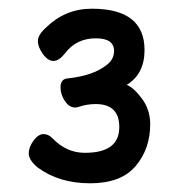

<svg xmlns="http://www.w3.org/2000/svg" viewBox="-20 -736 420 441"><path d="M67 -351Q46 -368 46 -384Q46 -398 57 -413Q68 -428 80 -428Q91 -428 100 -419Q132 -385 175 -385Q254 -385 254 -444Q254 -497 200 -497Q179 -497 159 -490L153 -489Q139 -489 129 -504Q119 -519 119 -535Q119 -555 136 -556Q193 -562 224 -586Q242 -599 242 -619Q242 -648 200 -648Q155 -648 129 -613Q115 -596 103 -596Q90 -596 78.5 -612Q67 -628 67 -642Q67 -656 86 -673Q130 -716 191 -716Q312 -716 312 -621Q312 -566 271 -541Q287 -535 306 -509.5Q325 -484 325 -451Q325 -394 291.5 -354.5Q258 -315 187 -315Q116 -315 67 -351Z"/></svg>

Font: LXGW WenKai Medium
Style: Regular
Weight: 500
Designer: LXGW / Fontworks Inc.
Foundry: LXGW / Fontworks Inc.
Version: Version 1.501; October 10, 2024